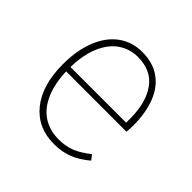

<svg xmlns="http://www.w3.org/2000/svg" viewBox="-142 -666 812 812"><g transform="rotate(45 264.5 -260.0)"><path d="M271 -530Q335 -530 378 -499.5Q421 -469 442.5 -413.5Q464 -358 464 -283Q464 -262 462 -244H96V-270H434V-294Q434 -390 393.5 -446Q353 -502 273 -502Q225 -502 186 -475.5Q147 -449 124 -394Q101 -339 101 -256Q102 -176 125.5 -122.5Q149 -69 189 -43.5Q229 -18 282 -18Q325 -18 357.5 -31.5Q390 -45 426 -74L443 -52Q407 -21 368.5 -5.5Q330 10 282 10Q184 10 127 -60.5Q70 -131 70 -256Q70 -340 95 -402Q120 -464 165.5 -497Q211 -530 271 -530Z"/></g></svg>

Font: Firava
Style: Regular
Weight: 400
Designer: Carrois Corporate & Edenspiekermann AG
Foundry: Greg Finn Gibson
Version: Version 5.000